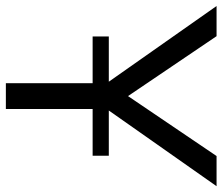

<svg xmlns="http://www.w3.org/2000/svg" viewBox="-87 -687 759 655"><g transform="rotate(90 292.5 -359.5)"><path d="M292.8 -416.7 497.3 -718.8H600.2L336.9 -344V0H248.8V-344L-14.5 -718.8H88.4ZM89.4 -351.2H496.3V-296H89.4Z"/></g></svg>

Font: Min Sans VF VF
Style: Regular
Weight: 400
Designer: Jinseong-Kim, NotoSansCJK, Nunito
Foundry: Jinseong-Kim
Version: Version 1.420;Glyphs 3.1.2 (3151)